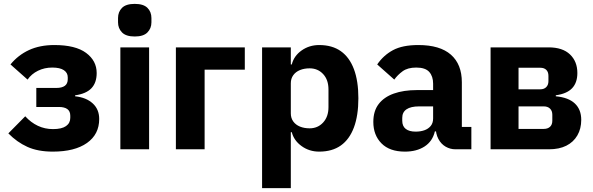

<svg xmlns="http://www.w3.org/2000/svg" viewBox="-20 -769 3054 989"><path d="M252 12Q175 12 121 -12.5Q67 -37 23 -82L110 -170Q139 -138 175 -121Q211 -104 253 -104Q298 -104 320 -119.5Q342 -135 342 -162V-173Q342 -196 327 -207Q312 -218 283 -218H167V-316H270Q299 -316 314 -327Q329 -338 329 -361V-371Q329 -394 309 -407.5Q289 -421 249 -421Q209 -421 175.5 -404.5Q142 -388 122 -359L34 -437Q73 -485 129 -511Q185 -537 260 -537Q369 -537 423.5 -496.5Q478 -456 478 -393Q478 -343 451 -314.5Q424 -286 367 -278V-273Q424 -267 457.5 -236.5Q491 -206 491 -156Q491 -77 428 -32.5Q365 12 252 12Z M674 -581Q629 -581 608.5 -602Q588 -623 588 -654V-676Q588 -708 608.5 -728.5Q629 -749 674 -749Q719 -749 739.5 -728.5Q760 -708 760 -676V-654Q760 -623 739.5 -602Q719 -581 674 -581ZM600 0V-525H748V0Z M886 0V-525H1241V-410H1034V0Z M1330 200V-525H1478V-437H1483Q1494 -481 1533.5 -509Q1573 -537 1624 -537Q1691 -537 1735.5 -505.5Q1780 -474 1803 -413Q1826 -352 1826 -263Q1826 -174 1803 -112.5Q1780 -51 1735.5 -19.5Q1691 12 1624 12Q1573 12 1533.5 -16.5Q1494 -45 1483 -88H1478V200ZM1575 -108Q1617 -108 1644.5 -138Q1672 -168 1672 -217V-308Q1672 -358 1644.5 -387.5Q1617 -417 1575 -417Q1547 -417 1525 -408Q1503 -399 1490.5 -381.5Q1478 -364 1478 -340V-185Q1478 -161 1490.5 -143.5Q1503 -126 1525 -117Q1547 -108 1575 -108Z M2408 0H2326Q2299 0 2275.5 -13.5Q2252 -27 2238 -53.5Q2224 -80 2224 -117V-130L2256 -92H2220Q2208 -41 2167 -14.5Q2126 12 2066 12Q1987 12 1945 -30.5Q1903 -73 1903 -141Q1903 -197 1930.5 -233Q1958 -269 2008.5 -287Q2059 -305 2128 -305H2211V-338Q2211 -376 2191 -398.5Q2171 -421 2124 -421Q2080 -421 2054 -402Q2028 -383 2011 -359L1923 -437Q1955 -484 2004 -510.5Q2053 -537 2135 -537Q2246 -537 2302.5 -487.5Q2359 -438 2359 -345V-115H2408ZM2211 -221H2139Q2096 -221 2074 -206Q2052 -191 2052 -162V-147Q2052 -119 2070 -105Q2088 -91 2121 -91Q2146 -91 2166 -98Q2186 -105 2198.5 -120Q2211 -135 2211 -159Z M2507 0V-525H2805.6Q2878 -525 2916 -488.7Q2954 -452.5 2954 -393Q2954 -343.1 2927 -314.6Q2900 -286 2843 -278.2V-273Q2908 -267 2941 -236Q2974 -205 2974 -151.6Q2974 -106 2954 -71.5Q2934 -37 2897.2 -18.5Q2860.3 0 2808 0ZM2651 -105H2781Q2801.3 -105 2813.2 -115.9Q2825 -126.9 2825 -147V-178Q2825 -198 2813.2 -209.5Q2801.3 -221 2781 -221H2651ZM2651 -309H2763Q2782.8 -309 2793.9 -320.5Q2805 -332 2805 -351V-378Q2805 -398.3 2793.9 -409.2Q2782.8 -420 2763 -420H2651Z"/></svg>

Font: IBM Plex Sans Var
Style: Regular
Weight: 400
Designer: Mike Abbink, Paul van der Laan, Pieter van Rosmalen
Foundry: Bold Monday
Version: Version 3.000